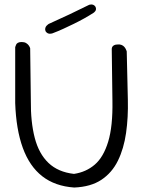

<svg xmlns="http://www.w3.org/2000/svg" viewBox="-20 -836 640 859"><path d="M312 3Q226 -3 169 -47.5Q112 -92 82 -174.5Q52 -257 48 -375V-625Q48 -625 49 -628Q50 -631 52 -636Q54 -641 60 -644.5Q66 -648 77 -648Q89 -648 96.5 -643.5Q104 -639 108 -633.5Q112 -628 113.5 -624Q115 -620 115 -620L118 -386Q117 -290 135.5 -219Q154 -148 197 -107Q240 -66 311 -58Q365 -66 404 -99.5Q443 -133 464 -202Q485 -271 483 -385L480 -614Q480 -614 480 -617.5Q480 -621 482 -625.5Q484 -630 490 -633.5Q496 -637 507 -637Q516 -638 523.5 -635Q531 -632 535.5 -627Q540 -622 542.5 -617Q545 -612 546 -609Q547 -606 547 -606L552 -390Q554 -311 544 -241Q534 -171 507.5 -117Q481 -63 433.5 -31.5Q386 0 312 3ZM215 -687Q215 -687 211.5 -686Q208 -685 203 -685Q198 -685 193 -687.5Q188 -690 184 -696Q181 -703 182.5 -709.5Q184 -716 187.5 -720Q191 -724 194.5 -726.5Q198 -729 198 -729Q247 -751 291.5 -772Q336 -793 378 -814Q378 -814 381 -815Q384 -816 388.5 -816Q393 -816 398 -814Q403 -812 407 -806Q410 -800 409.5 -795Q409 -790 406.5 -786.5Q404 -783 401.5 -781Q399 -779 399 -779Q379 -766 356.5 -753.5Q334 -741 310.5 -729.5Q287 -718 263 -707Q239 -696 215 -687Z"/></svg>

Font: Sour Gummy Black ExtraLight
Style: Regular
Weight: 250
Version: Version 1.000